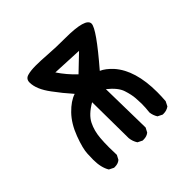

<svg xmlns="http://www.w3.org/2000/svg" viewBox="-140 -657 779 779"><g transform="rotate(-45 250.0 -267.0)"><path d="M262 -6H256L236 -16Q225 -33 223 -53L221 -261Q176 -235 160.5 -204Q145 -173 142 -135Q140 -112 140 -82L141 -39L131 -20Q119 -10 102 -10H96L76 -20Q59 -48 59 -93Q59 -98 60 -126.5Q61 -155 80.5 -207Q100 -259 132 -292Q164 -325 195 -335Q162 -372 135 -409Q98 -458 98 -497Q98 -517 116.5 -522.5Q135 -528 164 -528Q193 -528 233.5 -525Q274 -522 327 -522Q445 -522 445 -488Q445 -459 333 -329Q356 -319 380 -293Q437 -229 437 -103Q437 -79 435 -53L425 -33Q411 -23 394 -23H388L368 -33Q358 -49 356 -67Q359 -92 359 -115Q359 -126 357.5 -147.5Q356 -169 346.5 -198.5Q337 -228 298 -259L302 -35L292 -16Q280 -6 262 -6ZM262 -380 331 -446 201 -452Q227 -413 262 -380Z"/></g></svg>

Font: Xiaolai Mono SC
Style: Regular
Weight: 400
Monospace: yes
Designer: LXGW / Nozomi Seto
Version: Version 3.113;September 30, 2024